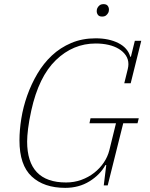

<svg xmlns="http://www.w3.org/2000/svg" viewBox="-20 -895 725 927"><path d="M295 12Q192 12 133 -43Q74 -98 74 -217Q74 -267 83 -323Q92 -379 111.5 -434Q131 -489 160.5 -539Q190 -589 230.5 -627Q271 -665 324 -687.5Q377 -710 442 -710Q506 -710 551.5 -687Q597 -664 609 -621H612L631 -698H662L611 -493H580L597 -562Q600 -575 600 -585Q600 -609 587.5 -627.5Q575 -646 553.5 -659Q532 -672 503.5 -678.5Q475 -685 442 -685Q333 -685 250 -605Q167 -525 131 -361Q120 -311 115.5 -273.5Q111 -236 111 -212Q111 -14 299 -14Q338 -14 372.5 -26.5Q407 -39 434.5 -60.5Q462 -82 481 -110Q500 -138 508 -170L540 -300H412L417 -324H650L644 -300H575L500 0H481L493 -98H489Q463 -51 412 -19.5Q361 12 295 12ZM473 -815Q459 -815 453 -823Q447 -831 447 -841Q447 -850 450 -856Q454 -864 461 -869.5Q468 -875 480 -875Q494 -875 500 -867Q506 -859 506 -849Q506 -840 503 -834Q499 -826 492 -820.5Q485 -815 473 -815Z"/></svg>

Font: IBM Plex Serif ExtraLight
Style: Italic
Weight: 200
Italic angle: -14°
Designer: Mike Abbink, Paul van der Laan, Pieter van Rosmalen
Foundry: Bold Monday
Version: Version 2.5